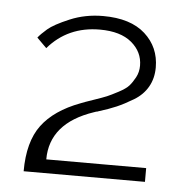

<svg xmlns="http://www.w3.org/2000/svg" viewBox="-38 -849 458 473"><g transform="rotate(5 190.5 -612.0)"><path d="M37 -413Q37 -486 67.5 -527Q98 -568 162 -592Q169 -595 192.5 -603Q216 -611 225.5 -615Q235 -619 253 -628.5Q271 -638 278.5 -646.5Q286 -655 293 -668Q300 -681 300 -697Q300 -731 272.5 -754Q245 -777 194 -777Q115 -777 66 -720L42 -744Q49 -753 64 -766Q79 -779 117 -795Q155 -811 199 -811Q267 -811 303 -778.5Q339 -746 339 -696Q339 -669 327 -648Q315 -627 292.5 -613.5Q270 -600 251.5 -592Q233 -584 207 -576Q205 -575 203.5 -575Q202 -575 200 -574Q198 -573 197 -573Q90 -537 90 -447H337V-413Z"/></g></svg>

Font: Raleway-v4020 Light
Style: Regular
Weight: 300
Designer: Matt McInerney, Pablo Impallari, Rodrigo Fuenzalida
Foundry: Matt McInerney, Pablo Impallari, Rodrigo Fuenzalida
Version: Version 4.020;PS 004.020;hotconv 1.0.88;makeotf.lib2.5.64775